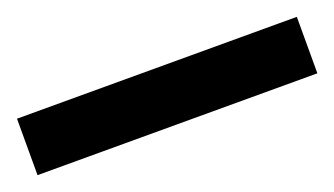

<svg xmlns="http://www.w3.org/2000/svg" viewBox="-30 -23 511 294"><g transform="rotate(-20 226.0 124.0)"><path d="M454 170H-2V78H454Z"/></g></svg>

Font: Noto Sans Cham ExtraBold
Style: Regular
Weight: 800
Version: Version 2.002